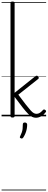

<svg xmlns="http://www.w3.org/2000/svg" viewBox="-20 -1473 604 2431"><path d="M138 15Q125 15 119 10.5Q113 6 113 -4V-1434Q113 -1444 119 -1448.5Q125 -1453 138 -1453Q152 -1453 158.5 -1448.5Q165 -1444 165 -1434V-298L427 -507Q437 -515 446.5 -514.5Q456 -514 463 -504Q469 -497 471 -488.5Q473 -480 462 -472L212 -274Q271 -195 308.5 -147Q346 -99 369 -74Q392 -49 408.5 -40.5Q425 -32 441 -32Q454 -32 466.5 -36Q479 -40 493 -50.5Q507 -61 523 -79Q530 -87 537 -87Q544 -87 552 -81Q561 -76 563 -68Q565 -60 559 -53Q535 -22 512 -7Q489 8 469 13Q449 18 436 18Q410 18 387 7Q364 -4 335.5 -32.5Q307 -61 266 -113Q225 -165 165 -246V-4Q165 6 158.5 10.5Q152 15 138 15ZM244 278Q233 274 231.5 267.5Q230 261 237 248Q249 223 256 203Q263 183 266 160Q269 137 269 102Q269 91 275 84.5Q281 78 294 78Q309 78 316.5 86Q324 94 324 106Q324 133 318.5 161Q313 189 302 215.5Q291 242 276 266Q269 276 262 279.5Q255 283 244 278ZM0 928H564V938H0ZM0 -20H564V0H0ZM0 -505H564V-500H0ZM0 -1448H564V-1438H0Z"/></svg>

Font: Playwrite ID Guides
Style: Regular
Weight: 400
Designer: Veronika Burian, José Scaglione
Foundry: TypeTogether
Version: Version 1.003